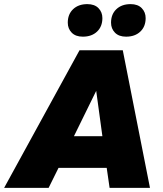

<svg xmlns="http://www.w3.org/2000/svg" viewBox="-60 -912 792 932"><path d="M-40 0 326 -668H536L668 0H472L458 -97H224L176 0ZM299 -251H437L407 -471ZM552 -734Q517 -734 498 -753.5Q479 -773 479 -802Q479 -843 505 -867.5Q531 -892 574 -892Q609 -892 628 -872.5Q647 -853 647 -824Q647 -783 621 -758.5Q595 -734 552 -734ZM342 -734Q307 -734 288 -753.5Q269 -773 269 -802Q269 -843 295 -867.5Q321 -892 364 -892Q399 -892 418 -872.5Q437 -853 437 -824Q437 -783 411 -758.5Q385 -734 342 -734Z"/></svg>

Font: Gantari Black
Style: Italic
Weight: 900
Italic angle: -10°
Version: Version 1.000